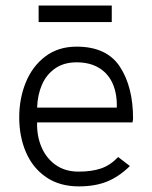

<svg xmlns="http://www.w3.org/2000/svg" viewBox="-20 -661 543 687"><path d="M48.8 -241.2Q48.8 -309.1 72.5 -366.7Q96.2 -424.3 142.3 -459.2Q188.5 -494.1 253.9 -494.1Q361.8 -494.1 408.9 -422.4Q456.1 -350.6 456.1 -236.8Q456.1 -233.9 455.3 -229.5Q454.6 -225.1 454.1 -223.1H112.8Q111.3 -175.3 128.2 -135.3Q145 -95.2 179 -71Q212.9 -46.9 261.2 -46.9Q308.1 -46.9 341.6 -58.3Q375 -69.8 402.8 -99.1L444.8 -66.9Q405.3 -28.3 362.5 -11.2Q319.8 5.9 262.2 5.9Q192.9 5.9 144.8 -27.3Q96.7 -60.5 72.8 -116.5Q48.8 -172.4 48.8 -241.2ZM397.9 -275.9Q399.4 -323.7 383.8 -360.4Q368.2 -397 335.2 -417.5Q302.2 -438 253.9 -438Q209 -438 177.5 -416.3Q146 -394.5 130.1 -357.9Q114.3 -321.3 112.8 -275.9ZM118.2 -582V-641.1H379.9V-582Z"/></svg>

Font: Acari Sans Light
Style: Regular
Weight: 300
Designer: Alfredo Marco Pradil and Stefan Peev
Foundry: Hanken Design Co.
Version: Version 1.045;January 11, 2019;FontCreator 11.5.0.2425 64-bi